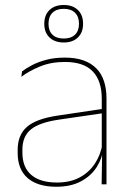

<svg xmlns="http://www.w3.org/2000/svg" viewBox="-20 -720 509 750"><path d="M396 0H377L379 -128L377.5 -131.5V-292V-334.5Q377.5 -404.5 342.2 -441.2Q307 -478 233.5 -478Q179 -478 136 -460.2Q93 -442.5 63.5 -420L66 -441Q81.5 -453 105.2 -465.5Q129 -478 161.2 -486.5Q193.5 -495 233.5 -495Q275 -495 305.5 -484.2Q336 -473.5 356.2 -453Q376.5 -432.5 386.2 -402.8Q396 -373 396 -335ZM200 9.5Q127.5 9.5 88.2 -24.2Q49 -58 49 -123V-134.5Q49 -192.5 85 -224.2Q121 -256 205.5 -268.5L386.5 -295.5L387 -278.5L209 -252.5Q134 -241.5 100.8 -214.5Q67.5 -187.5 67.5 -135.5V-124Q67.5 -66.5 102.2 -36.8Q137 -7 202.5 -7Q254.5 -7 291.8 -27.2Q329 -47.5 351.5 -82.2Q374 -117 380.5 -160.5L390 -142H384Q380 -102.5 358 -67.8Q336 -33 296.5 -11.8Q257 9.5 200 9.5ZM153 -626.5V-627.5Q153 -661.5 173.5 -681Q194 -700.5 229 -700.5Q264 -700.5 284.2 -681Q304.5 -661.5 304.5 -627.5V-626.5Q304.5 -593 284.2 -573.5Q264 -554 229 -554Q194 -554 173.5 -573.5Q153 -593 153 -626.5ZM169.5 -627.5V-626.5Q169.5 -599.5 185 -584.5Q200.5 -569.5 229 -569.5Q257.5 -569.5 273 -584.5Q288.5 -599.5 288.5 -626.5V-627.5Q288.5 -655 273 -670.2Q257.5 -685.5 229 -685.5Q200.5 -685.5 185 -670.2Q169.5 -655 169.5 -627.5Z"/></svg>

Font: Anek Kannada Medium Thin
Style: Regular
Weight: 250
Version: Version 1.003